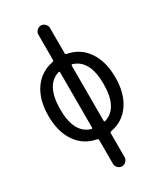

<svg xmlns="http://www.w3.org/2000/svg" viewBox="-236 -837 973 1145"><g transform="rotate(-30 250.0 -265.0)"><path d="M202.1 -456.1Q100.6 -424.8 100.1 -259.8Q99.6 -94.7 202.1 -64.5Q210 -62.5 210 -71.3V-449.2Q210 -458 202.1 -456.1ZM290 -449.2V-71.3Q290 -62.5 297.9 -64.5Q399.4 -95.7 399.9 -260.3Q400.4 -424.8 297.9 -456.1Q290 -458 290 -449.2ZM202.1 5.9Q116.2 -9.8 67.9 -80.1Q19.5 -150.4 19.5 -260.3Q19.5 -370.1 67.9 -439.9Q116.2 -509.8 202.1 -526.4Q210 -528.3 210 -536.1V-710Q210 -725.6 222.2 -737.8Q234.4 -750 250 -750Q265.6 -750 277.8 -737.8Q290 -725.6 290 -710V-536.1Q290 -528.3 297.9 -526.4Q383.8 -510.7 432.1 -440.4Q480.5 -370.1 480.5 -260.3Q480.5 -150.4 432.1 -80.1Q383.8 -9.8 297.9 5.9Q290 7.8 290 15.6V179.7Q290 195.3 277.8 207.5Q265.6 219.7 250 219.7Q234.4 219.7 222.2 208Q210 196.3 210 179.7V15.6Q210 7.8 202.1 5.9Z"/></g></svg>

Font: Rounded Mgen+ 2m regular
Style: Regular
Weight: 400
Designer: [Source Han Sans]
Ryoko NISHIZUKA  (kana & ideographs); Paul D. Hunt (Latin, Greek & Cyrillic); Wenlong ZHANG  (bopomofo
Version: Version 1.059.20150602